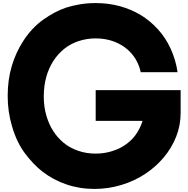

<svg xmlns="http://www.w3.org/2000/svg" viewBox="-20 -1220 1226 1250"><path d="M1156 -633V-484Q1156 -404 1127 -330.5Q1098 -257 1046 -195Q994 -133 924 -87Q854 -41 771 -16Q686 10 595 10Q498 10 412 -19.5Q326 -49 256 -103Q198 -148 143 -221Q88 -294 58 -399Q30 -493 30 -595Q30 -700 56.5 -789.5Q83 -879 132 -954Q187 -1039 261.5 -1092Q336 -1145 409 -1170Q453 -1184 501.5 -1192Q550 -1200 602 -1200Q686 -1200 759.5 -1180Q833 -1160 898 -1121Q957 -1085 1007.5 -1030Q1058 -975 1091 -903Q1107 -868 1118.5 -830Q1130 -792 1136 -750H896Q890 -782 872.5 -817.5Q855 -853 824 -885Q768 -940 688 -960Q647 -970 602 -970Q545 -970 492 -952.5Q439 -935 398 -902Q313 -833 281 -718Q265 -660 265 -593Q265 -523 282.5 -465Q300 -407 326 -368Q353 -325 393.5 -291Q434 -257 490 -238Q542 -220 603 -220Q647 -220 688 -230Q729 -240 764 -258Q797 -275 826.5 -301.5Q856 -328 876 -362Q896 -394 908 -433H603V-633Z"/></svg>

Font: Boldonse
Style: Regular
Weight: 400
Designer: Universitype Foundry
Foundry: Universitype Foundry
Version: Version 1.000; ttfautohint (v1.8.4.7-5d5b)